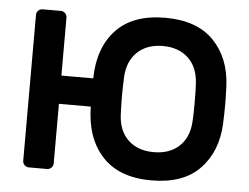

<svg xmlns="http://www.w3.org/2000/svg" viewBox="-51 -774 1098 847"><g transform="rotate(5 498.0 -350.0)"><path d="M648 -710Q788 -710 862 -634Q936 -558 942 -434Q944 -384 944 -350Q944 -315 942 -265Q936 -142 862.5 -66Q789 10 648 10Q505 10 430.5 -71Q356 -152 354 -291H213V-27Q213 -16 205 -8Q197 0 186 0H105Q94 0 86 -8Q78 -16 78 -27V-673Q78 -684 86 -692Q94 -700 105 -700H186Q197 -700 205 -692Q213 -684 213 -673V-416H354Q356 -552 430.5 -631Q505 -710 648 -710ZM489 -434Q487 -384 487 -350Q487 -315 489 -265Q493 -194 535.5 -154.5Q578 -115 648 -115Q718 -115 760.5 -154.5Q803 -194 807 -265Q809 -290 809 -350Q809 -409 807 -434Q803 -505 760.5 -545Q718 -585 648 -585Q578 -585 535.5 -545Q493 -505 489 -434Z"/></g></svg>

Font: Hezaedrus Medium
Style: Regular
Weight: 500
Designer: Hubert & Fischer
Foundry: Hubert & Fischer
Version: Version 1.10;September 3, 2019;FontCreator 11.5.0.2425 64-bi